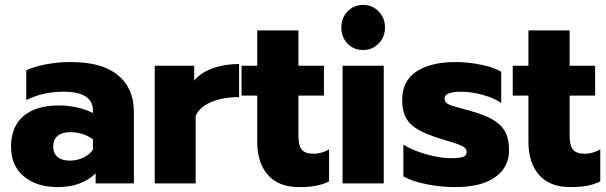

<svg xmlns="http://www.w3.org/2000/svg" viewBox="-20 -748 2473 783"><path d="M25 -150Q25 -231 75.5 -274.5Q126 -318 221 -318Q258 -318 295.5 -309.5Q333 -301 359 -287V-297Q359 -374 239 -374Q156 -374 87 -340V-461Q117 -476 166.5 -485.5Q216 -495 269 -495Q396 -495 461 -441.5Q526 -388 526 -292V0H370V-41Q344 -15 305 0Q266 15 216 15Q130 15 77.5 -28.5Q25 -72 25 -150ZM359 -138V-180Q318 -209 266 -209Q233 -209 215 -194Q197 -179 197 -150Q197 -123 214.5 -108Q232 -93 265 -93Q295 -93 320.5 -105.5Q346 -118 359 -138Z M611 -480H772V-420Q799 -452 847.5 -469.5Q896 -487 955 -487V-352Q892 -352 844 -333Q796 -314 778 -276V0H611Z M1029 -170V-358H965V-480H1029V-624H1197V-480H1301V-358H1197V-194Q1197 -155 1210.5 -138Q1224 -121 1259 -121Q1291 -121 1322 -139V-8Q1297 4 1269 9.5Q1241 15 1200 15Q1116 15 1072.5 -34.5Q1029 -84 1029 -170Z M1372 -636Q1372 -675 1397.5 -701.5Q1423 -728 1461 -728Q1498 -728 1524 -701.5Q1550 -675 1550 -636Q1550 -597 1524 -570.5Q1498 -544 1461 -544Q1423 -544 1397.5 -570Q1372 -596 1372 -636ZM1377 -480H1545V0H1377Z M1625 -29V-158Q1664 -134 1719 -118.5Q1774 -103 1819 -103Q1853 -103 1868 -108Q1883 -113 1883 -128Q1883 -140 1873 -147.5Q1863 -155 1837 -163.5Q1811 -172 1777 -182Q1719 -200 1685.5 -219Q1652 -238 1636 -267Q1620 -296 1620 -340Q1620 -418 1678.5 -456.5Q1737 -495 1838 -495Q1888 -495 1942.5 -484Q1997 -473 2024 -455V-328Q1996 -348 1949 -361Q1902 -374 1861 -374Q1829 -374 1811 -367.5Q1793 -361 1793 -345Q1793 -330 1811 -322Q1829 -314 1875 -302Q1906 -294 1901 -295Q1962 -278 1995 -257Q2028 -236 2042 -207.5Q2056 -179 2056 -135Q2056 -66 1999.5 -25.5Q1943 15 1835 15Q1780 15 1720.5 3.5Q1661 -8 1625 -29Z M2135 -170V-358H2071V-480H2135V-624H2303V-480H2407V-358H2303V-194Q2303 -155 2316.5 -138Q2330 -121 2365 -121Q2397 -121 2428 -139V-8Q2403 4 2375 9.5Q2347 15 2306 15Q2222 15 2178.5 -34.5Q2135 -84 2135 -170Z"/></svg>

Font: Readiness
Style: Bold
Weight: 700
Designer: Katatrad Team
Foundry: CadsonDemak
Version: Version 1.00;January 16, 2020;FontCreator 12.0.0.2550 64-bit